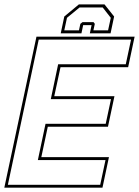

<svg xmlns="http://www.w3.org/2000/svg" viewBox="-37 -870 644 890"><path d="M-17 0 132 -700H587L557 -558.5H243.5L214.5 -424H493.5L463.5 -282.5H184.5L154.5 -141.5H468L438 0ZM-0.5 -13.5H427.5L452 -128H138.5L174 -296H453L477.5 -410.5H198.5L232.5 -572H546L570.5 -686.5H142.5ZM447.5 -849.5 492 -793.5 475.5 -715.5H379.5L387.5 -753.5H348.5L340.5 -715.5H244.5L261 -793.5L328.5 -849.5ZM439 -835.5H332L273.5 -787.5L261 -729.5H329L335.5 -759.5L345.5 -767.5H396.5L402.5 -759.5L396 -729.5H464L476.5 -787.5Z"/></svg>

Font: Tourney Thin Thin
Style: Italic
Weight: 250
Italic angle: -12°
Version: Version 1.015